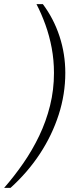

<svg xmlns="http://www.w3.org/2000/svg" viewBox="-37 -755 388 932"><path d="M171 -735Q224 -664 252 -578.5Q280 -493 280 -401Q280 -298 248 -198.5Q216 -99 157 -9Q98 81 14 157H-17Q32 101 76 37.5Q120 -26 153.5 -96Q187 -166 206 -242.5Q225 -319 225 -401Q225 -463 214 -522Q203 -581 183.5 -635Q164 -689 140 -735Z"/></svg>

Font: Archivo SemiCondensed Thin
Style: Italic
Weight: 250
Width: 4
Italic angle: -10°
Designer: Hector Gatti
Foundry: Omnibus-Type
Version: Version 2.001